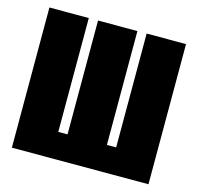

<svg xmlns="http://www.w3.org/2000/svg" viewBox="-90 -686 807 782"><g transform="rotate(15 313.0 -295.5)"><path d="M25 0V-591H191V-111H230V-591H396V-111H435V-591H601V0Z"/></g></svg>

Font: Alumni Sans Black
Style: Regular
Weight: 900
Designer: Robert E. Leuschke
Foundry: Robert E. Leuschke
Version: Version 1.018